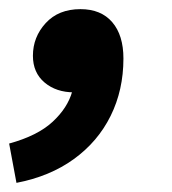

<svg xmlns="http://www.w3.org/2000/svg" viewBox="-46 -204 376 420"><path d="M-10 196 -26 110Q36 93 69 62.5Q102 32 112 -4L132 -112L162 -20Q152 -14 140 -8Q128 -2 116 -2Q77 -2 51.5 -23.5Q26 -45 26 -82Q26 -123 54 -153.5Q82 -184 130 -184Q175 -184 199.5 -155.5Q224 -127 224 -76Q224 -7 196 49.5Q168 106 115.5 144Q63 182 -10 196Z"/></svg>

Font: Source Sans 3 ExtraLight Black
Style: Italic
Weight: 900
Italic angle: -11°
Version: Version 3.052;hotconv 1.1.0;makeotfexe 2.6.0